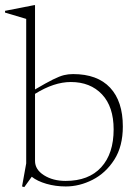

<svg xmlns="http://www.w3.org/2000/svg" viewBox="-29 -730 548 762"><path d="M232 10Q191.5 10 155.2 -0.5Q119 -11 97 -28.5L67.5 12.5L58.5 10L75 -81.5V-655L-9 -680V-687L106 -709.5H110V-375Q155 -401.5 181.2 -414.5Q207.5 -427.5 224.8 -431.8Q242 -436 261 -436Q357.5 -436 408 -382Q458.5 -328 458.5 -228Q458.5 -149 424.5 -96Q390.5 -43 338.5 -16.5Q286.5 10 232 10ZM110 -91.5Q110 -57 145.5 -34.5Q181 -12 231.5 -12Q323 -12 372.5 -66Q422 -120 422 -216.5Q422 -306.5 375.8 -355.5Q329.5 -404.5 252 -404.5Q185.5 -404.5 110 -357.5Z"/></svg>

Font: Newsreader Text ExtraLight
Style: Regular
Weight: 275
Designer: Hugues Gentile
Foundry: Production Type
Version: Version 1.001